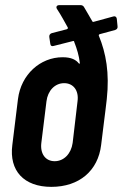

<svg xmlns="http://www.w3.org/2000/svg" viewBox="-20 -720 478 748"><path d="M369 -587 428 -603C435 -605 439 -610 438 -617L435 -647C434 -654 429 -658 422 -656L345 -635C343 -634 340 -635 339 -638C329 -656 318 -674 307 -693C304 -698 299 -700 294 -700H211C201 -700 197 -693 202 -685C218 -661 231 -636 244 -613C246 -610 243 -607 240 -606L182 -591C175 -589 171 -583 172 -576L176 -549C177 -541 182 -539 189 -541L264 -560C267 -561 269 -560 269 -557C280 -529 288 -502 291 -475C291 -471 290 -471 287 -473C276 -487 258 -497 224 -497C137 -497 62 -430 50 -334L28 -155C15 -55 73 8 180 8C289 8 362 -55 374 -155L385 -244C389 -278 393 -304 396 -334C407 -436 393 -513 365 -581C364 -584 366 -586 369 -587ZM282 -325 263 -163C257 -121 229 -92 193 -92C157 -92 136 -121 141 -163L161 -325C166 -367 194 -396 230 -396C266 -396 288 -367 282 -325Z"/></svg>

Font: Barlow Condensed SemiBold
Style: Italic
Weight: 600
Width: 3
Italic angle: -7°
Designer: Jeremy Tribby
Foundry: Tribby Type
Version: Version 1.422;hotconv 1.0.109;makeotfexe 2.5.65596